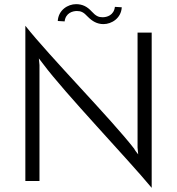

<svg xmlns="http://www.w3.org/2000/svg" viewBox="-20 -871 853 924"><path d="M642 -714V-161L645 -128C638 -137 629 -148 626 -155C517 -296 217 -601 102 -747V0H170V-558L167 -590C174 -581 183 -569 187 -564C290 -425 594 -107 710 33V-714ZM403 -790C424 -769 447 -755 478 -755C517 -755 563 -783 566 -836L533 -838C528 -797 494 -788 474 -788C455 -788 442 -793 421 -816C400 -839 377 -851 346 -851C307 -851 261 -823 258 -770L291 -768C296 -809 330 -818 350 -818C369 -818 382 -813 403 -790Z"/></svg>

Font: Josefin Sans
Style: Regular
Weight: 400
Designer: Santiago Orozco
Foundry: Typemade
Version: 1.000